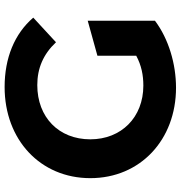

<svg xmlns="http://www.w3.org/2000/svg" viewBox="4 -756 764 811"><g transform="rotate(-90 385.5 -350.0)"><path d="M556 -156C515 -134 474 -126 430 -126C296 -126 203 -219 203 -350C203 -483 296 -574 432 -574C503 -574 562 -549 613 -495L717 -591C649 -670 547 -712 424 -712C201 -712 39 -561 39 -350C39 -139 201 12 421 12C521 12 627 -19 704 -77V-361L556 -320Z"/></g></svg>

Font: Talent SemiBold
Style: Bold
Weight: 700
Designer: Mike Powis
Version: Version 1.001;hotconv 1.0.109;makeotfexe 2.5.65596